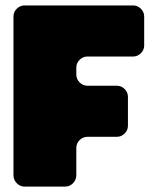

<svg xmlns="http://www.w3.org/2000/svg" viewBox="-20 -690 561 710"><path d="M29.8 -42V-628.9Q29.8 -645.5 42 -657.7Q54.2 -669.9 70.8 -669.9H472.2Q488.8 -669.9 501 -657.7Q513.2 -645.5 513.2 -628.9V-522Q513.2 -505.4 501 -493.2Q488.8 -481 472.2 -481H303.2Q286.6 -481 274.4 -468.8Q262.2 -456.5 262.2 -439.9V-414.1Q262.2 -397.5 274.4 -385.3Q286.6 -373 303.2 -373H412.1Q428.7 -373 440.9 -360.8Q453.1 -348.6 453.1 -332V-225.1Q453.1 -208.5 440.9 -196.3Q428.7 -184.1 412.1 -184.1H303.2Q286.6 -184.1 274.4 -171.9Q262.2 -159.7 262.2 -143.1V-42Q262.2 -24.9 250 -12.5Q237.8 0 221.2 0H70.8Q54.2 0 42 -12.5Q29.8 -24.9 29.8 -42Z"/></svg>

Font: Don José
Style: Regular
Weight: 900
Designer: Cristian Tournier
Version: Version 1.000